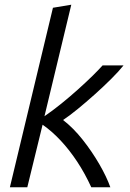

<svg xmlns="http://www.w3.org/2000/svg" viewBox="-20 -796 554 816"><path d="M22 0 205 -763 283 -776 169 -302Q204 -326 240.5 -355.5Q277 -385 311 -415.5Q345 -446 372.5 -473Q400 -500 416 -518H505Q486 -494 453.5 -461.5Q421 -429 383 -395Q345 -361 309.5 -332Q274 -303 248 -286Q292 -252 331.5 -202Q371 -152 402 -98.5Q433 -45 449 0H368Q341 -59 308 -109Q275 -159 237.5 -199Q200 -239 161 -266L96 0Z"/></svg>

Font: Ubuntu Sans
Style: Italic
Weight: 400
Italic angle: -13.5°
Designer: Dalton Maag Ltd
Foundry: Dalton Maag Ltd
Version: Version 1.006